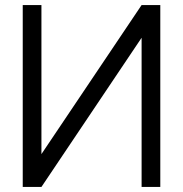

<svg xmlns="http://www.w3.org/2000/svg" viewBox="-20 -740 724 760"><path d="M614.5 -720V0H540.5V-590.5L144 0H70V-720H144V-130L540.5 -720Z"/></svg>

Font: CCSD_manrope
Style: Regular
Weight: 400
Designer: Mikhail Sharanda
Foundry: Mikhail Sharanda
Version: Version 4.503